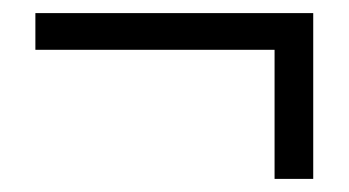

<svg xmlns="http://www.w3.org/2000/svg" viewBox="-20 -378 532 293"><path d="M399 -105V-302H34V-358H458V-105Z"/></svg>

Font: Assistant ExtraLight
Style: Regular
Weight: 400
Version: Version 3.000